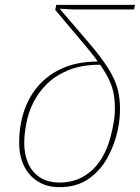

<svg xmlns="http://www.w3.org/2000/svg" viewBox="-20 -760 577 792"><path d="M533 -721H281L227 -724V-723L341 -590Q398 -524 427 -477Q456 -430 465.5 -392Q475 -354 475 -313Q475 -292 473 -270Q471 -248 466 -225Q454 -166 424.5 -111.5Q395 -57 346 -22.5Q297 12 225 12Q172 12 134.5 -12.5Q97 -37 78 -78Q59 -119 59 -169Q59 -192 61 -213.5Q63 -235 67 -255Q82 -332 124 -388.5Q166 -445 231 -475.5Q296 -506 381 -506V-527L386 -503Q371 -524 356.5 -542Q342 -560 326 -579L208 -719L212 -740H537ZM454 -313Q454 -343 449.5 -370Q445 -397 432 -426.5Q419 -456 393 -493Q318 -493 264.5 -471.5Q211 -450 175 -415Q139 -380 118 -338Q97 -296 89 -253Q84 -225 82 -207Q80 -189 80 -169Q80 -125 95.5 -88Q111 -51 143.5 -29Q176 -7 227 -7Q307 -7 364 -62Q421 -117 443 -225Q450 -257 452 -274.5Q454 -292 454 -313Z"/></svg>

Font: IBM Plex Sans Thin
Style: Italic
Weight: 250
Italic angle: -11.31°
Designer: Mike Abbink, Paul van der Laan, Pieter van Rosmalen
Foundry: Bold Monday
Version: Version 3.201